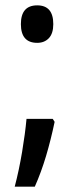

<svg xmlns="http://www.w3.org/2000/svg" viewBox="-20 -564 277 717"><path d="M58 -474Q58 -544 119 -544Q179 -544 179 -474Q179 -439 162.5 -421.5Q146 -404 119 -404Q58 -404 58 -474ZM184 -109Q170 -42 152 18.5Q134 79 110 133H35Q51 72 62.5 3.5Q74 -65 79 -120H177Z"/></svg>

Font: Noto Sans Thai Looped ExtraCondensed Medium
Style: Regular
Weight: 500
Width: 2
Designer: Sasikarn Vongin, Ben Mitchell
Foundry: The Fontpad Ltd
Version: Version 1.001; ttfautohint (v1.8.4.7-5d5b)